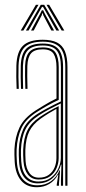

<svg xmlns="http://www.w3.org/2000/svg" viewBox="-20 -771 355 797"><path d="M251 0V-492.5Q251 -549 229.2 -573.5Q207.5 -598 157.5 -598Q105.5 -598 82.2 -574.9Q59 -551.8 57 -498.5Q56.2 -476.8 56.6 -451.5Q57 -426.2 58 -402H49Q48 -427 47.6 -452.1Q47.2 -477.2 48 -498.8Q49.8 -556 75.2 -581Q100.8 -606 157.5 -606Q194.2 -606 216.8 -594.5Q239.2 -583 249.6 -558Q260 -533 260 -492.5V0ZM139.2 -17.5Q170.5 -17.5 191.1 -33.1Q211.8 -48.8 222.1 -71.6Q232.5 -94.5 232.5 -115.5V-341.8Q212.2 -332.2 187.2 -319Q162.2 -305.8 141 -292Q102 -266.8 85.5 -233.5Q69 -200.2 67 -149Q66.5 -136.2 67 -126Q67.5 -115.8 68.2 -101Q70.8 -59.8 89.5 -38.6Q108.2 -17.5 139.2 -17.5ZM140.5 -25.8Q112.2 -25.8 96.1 -46Q80 -66.2 77.5 -101.5Q76.5 -116.5 76.2 -127.5Q76 -138.5 76.2 -148.8Q78.2 -198.8 93.9 -230Q109.5 -261.2 144.8 -285Q161.2 -296.2 182.4 -308.5Q203.5 -320.8 223.5 -330.5V-114.8Q223.5 -94.2 215 -73.6Q206.5 -53 188.2 -39.4Q170 -25.8 140.5 -25.8ZM141.5 -33.5Q167.2 -33.5 183.4 -45.8Q199.5 -58 206.9 -76.6Q214.2 -95.2 214.2 -114.5V-319Q198.5 -310.5 182 -300.4Q165.5 -290.2 148.2 -278Q116 -254.8 101.5 -225.6Q87 -196.5 85.2 -148.5Q85 -137.5 85.2 -127.1Q85.5 -116.8 86.2 -102.5Q88.2 -71.2 102.4 -52.4Q116.5 -33.5 141.5 -33.5ZM133 6.2Q90.8 6.2 67.4 -21.8Q44 -49.8 41 -99.2Q40 -115.5 39.9 -128.6Q39.8 -141.8 40 -151.8Q42.5 -202.5 60.9 -241.8Q79.2 -281 129.2 -313.2Q144.8 -323 158.9 -331.6Q173 -340.2 186.8 -347.9Q200.5 -355.5 214.5 -362.2V-492.5Q214.5 -527.8 202.8 -547Q191 -566.2 157.5 -566.2Q123.2 -566.2 109 -549.6Q94.8 -533 93.5 -497Q93 -478.2 93.1 -455.4Q93.2 -432.5 94.2 -402H85.2Q84.2 -432.5 84 -455.4Q83.8 -478.2 84.2 -497.5Q85.5 -538 102.4 -556.1Q119.2 -574.2 157.5 -574.2Q195.8 -574.2 209.8 -553.5Q223.8 -532.8 223.8 -492.5V-356.5Q199.2 -345.2 176.1 -332.1Q153 -319 132.5 -305.8Q85.5 -275.8 68.5 -238.1Q51.5 -200.5 49 -151.2Q48.5 -137.8 48.8 -127.1Q49 -116.5 50 -99.8Q53 -52.5 75 -27.1Q97 -1.8 135 -1.8Q167.8 -1.8 191.8 -18.9Q215.8 -36 227.2 -64.2H229.2L224.8 -9.2V0H215.5V-4.5L221.8 -45H220Q207.2 -21.2 184.5 -7.5Q161.8 6.2 133 6.2ZM233 0V-22.2L235 -87.8H233Q224.8 -56.2 199.9 -33Q175 -9.8 136.8 -9.8Q102.2 -9.8 82 -33.2Q61.8 -56.8 59.2 -100.2Q58.2 -116.8 58 -127.8Q57.8 -138.8 58.2 -150.8Q60.2 -198.2 76.1 -234.2Q92 -270.2 137 -299Q152.5 -308.8 169.9 -318.2Q187.2 -327.8 203.8 -336Q220.2 -344.2 232.8 -350V-492.5Q232.8 -540.5 215.4 -561.4Q198 -582.2 157.5 -582.2Q115 -582.2 95.9 -562.6Q76.8 -543 75.2 -497.8Q74.5 -476 74.9 -450.8Q75.2 -425.5 76 -402H67.2Q66.2 -426 65.9 -451.6Q65.5 -477.2 66.2 -498Q67.8 -547.2 88.9 -568.8Q110 -590.2 157.5 -590.2Q202.8 -590.2 222.2 -567.5Q241.8 -544.8 241.8 -492.5V0ZM66 -644.2 129 -751H139.8L77 -644.2ZM87.5 -644.2 149.2 -751H163.5L225.5 -644.2H214.2L166.5 -728.8L158.5 -742.5H154.5L146.5 -728.8L98.5 -644.2ZM108.8 -644.2 147 -714.5 153.8 -728.5H159.2L165.8 -714.5L204.5 -644.2H193.2L159.8 -707.5L157.8 -715.5H155.2L153.2 -707.5L119.8 -644.2ZM236 -644.2 173.2 -751H184L247 -644.2Z"/></svg>

Font: Big Shoulders Inline Display Thin Light
Style: Regular
Weight: 300
Version: Version 2.002